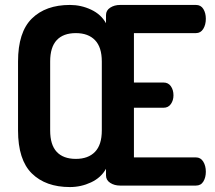

<svg xmlns="http://www.w3.org/2000/svg" viewBox="-20 -751 869 777"><path d="M53 -223V-502Q53 -621 109 -676Q165 -731 263 -731Q308 -731 348.5 -712Q389 -693 409 -657V-690Q409 -709 426 -720Q443 -731 466 -731H773Q793 -731 803 -714.5Q813 -698 813 -675Q813 -651 802.5 -634Q792 -617 773 -617H522V-417H642Q661 -417 671.5 -402Q682 -387 682 -365Q682 -345 671.5 -330Q661 -315 642 -315H522V-114H773Q792 -114 802.5 -97Q813 -80 813 -56Q813 -33 803 -16.5Q793 0 773 0H466Q443 0 426 -11Q409 -22 409 -41V-68Q389 -32 348.5 -13Q308 6 263 6Q165 6 109 -49Q53 -104 53 -223ZM287 -617Q236 -617 209.5 -588.5Q183 -560 183 -502V-223Q183 -165 209.5 -136.5Q236 -108 287 -108Q337 -108 364.5 -136.5Q392 -165 392 -223V-502Q392 -560 364.5 -588.5Q337 -617 287 -617Z"/></svg>

Font: Dosis
Style: Regular
Weight: 400
Designer: Edgar Tolentino, Pablo Impallari, Igino Marini
Foundry: Edgar Tolentino, Pablo Impallari, Igino Marini
Version: Version 1.007;Glyphs 3.1.1 (3134)